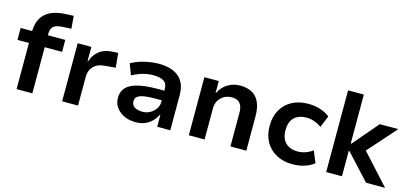

<svg xmlns="http://www.w3.org/2000/svg" viewBox="-62 -1151 3418 1600"><g transform="rotate(15 1647.0 -351.5)"><path d="M115 0V-398H16V-501H152L115 -463V-492Q115 -598 175 -652Q235 -706 352 -710L417 -713L426 -604L351 -600Q320 -599 297.5 -591Q275 -583 263 -565Q251 -547 251 -514V-494L232 -501H401V-398H251V0Z M508 0V-501H626V-378H631Q648 -433 690 -468Q732 -503 795 -507L855 -511L867 -386L773 -378Q711 -373 678 -337.5Q645 -302 645 -250V0Z M1143 10Q1087 10 1043 -11Q999 -32 974 -67.5Q949 -103 949 -148Q949 -203 981.5 -238Q1014 -273 1081.5 -289.5Q1149 -306 1254 -306H1327V-223H1262Q1216 -223 1182 -220Q1148 -217 1126 -209.5Q1104 -202 1093 -189Q1082 -176 1082 -155Q1082 -121 1108 -105Q1134 -89 1176 -89Q1212 -89 1242 -106Q1272 -123 1290 -150.5Q1308 -178 1308 -211V-318Q1308 -368 1277 -387.5Q1246 -407 1185 -407Q1144 -407 1100 -395.5Q1056 -384 1006 -357L970 -452Q1005 -472 1043.5 -484.5Q1082 -497 1124 -504Q1166 -511 1208 -511Q1279 -511 1331.5 -489Q1384 -467 1412.5 -421.5Q1441 -376 1441 -302V0H1328V-102H1323Q1308 -71 1283.5 -45.5Q1259 -20 1224 -5Q1189 10 1143 10Z M1601 0V-501H1725V-399H1728Q1754 -452 1801.5 -481.5Q1849 -511 1908 -511Q1970 -511 2012 -487.5Q2054 -464 2075.5 -416Q2097 -368 2097 -295V0H1960V-290Q1960 -324 1950.5 -348Q1941 -372 1920.5 -385Q1900 -398 1866 -398Q1829 -398 1799.5 -381Q1770 -364 1753.5 -335Q1737 -306 1737 -271V0Z M2496 10Q2416 10 2356.5 -22.5Q2297 -55 2264 -113Q2231 -171 2231 -250Q2231 -330 2264 -388.5Q2297 -447 2357 -479Q2417 -511 2497 -511Q2553 -511 2602.5 -494.5Q2652 -478 2683 -452L2642 -351Q2614 -372 2580 -384Q2546 -396 2513 -396Q2444 -396 2406 -359Q2368 -322 2368 -250Q2368 -179 2406 -141.5Q2444 -104 2512 -104Q2546 -104 2579.5 -116Q2613 -128 2639 -148L2681 -48Q2650 -22 2601.5 -6Q2553 10 2496 10Z M2786 0V-705H2922V-283H2928L3114 -501H3274L3036 -233L3040 -279L3294 0H3130L2928 -219H2922V0Z"/></g></svg>

Font: Nunito Sans 7pt
Style: Bold
Weight: 700
Designer: Vernon Adams
Foundry: Vernon Adams
Version: Version 3.101;gftools[0.9.27]